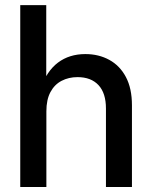

<svg xmlns="http://www.w3.org/2000/svg" viewBox="-20 -748 609 768"><path d="M165.5 -302.7V0H61V-727.5H165V-393.1H142.1Q166.5 -463.4 211.9 -497.6Q257.3 -531.7 321.3 -531.7Q375 -531.7 417.2 -508.5Q459.5 -485.4 483.6 -439.9Q507.8 -394.5 507.8 -326.7V0H403.8V-314Q403.8 -375.5 374 -407.5Q344.2 -439.5 290 -439.5Q254.9 -439.5 226.6 -424.8Q198.2 -410.2 181.9 -379.9Q165.5 -349.6 165.5 -302.7Z"/></svg>

Font: Inter 28pt Medium
Style: Regular
Weight: 500
Designer: Rasmus Andersson
Foundry: rsms
Version: Version 4.001;git-66647c0bb